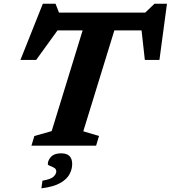

<svg xmlns="http://www.w3.org/2000/svg" viewBox="-20 -774 907 1020"><path d="M506 -51.5 490.5 0H147L162.5 -51.5L254.5 -77.5L419 -612.5H285.5L172 -455.5H88.5L207.5 -754H275L293.5 -707H751.5L800.5 -754H867L827 -455.5H749.5L732 -612.5H587.5L422.5 -76.5ZM234 98Q234 77.5 251.2 59Q268.5 40.5 305 40.5Q363.5 40.5 363.5 97.5Q363.5 124.5 349.5 151.2Q335.5 178 300 198.2Q264.5 218.5 200 226.5L205.5 186Q251 178 265 164Q279 150 279 137Q279 124 267.8 117.5Q256.5 111 245.2 107Q234 103 234 98Z"/></svg>

Font: Newsreader Caption SemiBold
Style: Italic
Weight: 600
Italic angle: -17°
Designer: Hugues Gentile
Foundry: Production Type
Version: Version 1.001